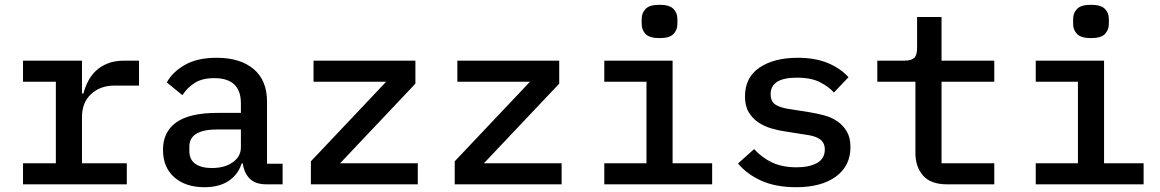

<svg xmlns="http://www.w3.org/2000/svg" viewBox="-20 -769 4840 801"><path d="M76 -88H213V-428H76V-516H322V-379H328Q335 -406 348 -431Q361 -456 381 -474.5Q401 -493 430 -504.5Q459 -516 498 -516H560V-412H458Q398 -412 360 -376.5Q322 -341 322 -281V-88H509V0H76Z M1092 0Q1045 0 1021.5 -24Q998 -48 993 -87H988Q973 -40 933.5 -14Q894 12 833 12Q754 12 707 -29.5Q660 -71 660 -144Q660 -219 715.5 -258.5Q771 -298 886 -298H985V-338Q985 -443 874 -443Q824 -443 793 -423.5Q762 -404 741 -372L676 -425Q698 -467 750 -497.5Q802 -528 884 -528Q982 -528 1038 -481Q1094 -434 1094 -345V-86H1159V0ZM985 -154V-229H888Q770 -229 770 -158V-138Q770 -103 795 -85.5Q820 -68 864 -68Q917 -68 951 -92Q985 -116 985 -154Z M1277 0V-96L1591 -428H1288V-516H1713V-420L1399 -88H1723V0Z M1877 0V-96L2191 -428H1888V-516H2313V-420L1999 -88H2323V0Z M2657 -669V-690Q2657 -715 2673.5 -732Q2690 -749 2731 -749Q2773 -749 2789.5 -732Q2806 -715 2806 -690V-669Q2806 -644 2789.5 -627Q2773 -610 2732 -610Q2690 -610 2673.5 -627Q2657 -644 2657 -669ZM2501 -88H2677V-428H2501V-516H2786V-88H2951V0H2501Z M3059 -87 3126 -147Q3160 -110 3202.5 -90.5Q3245 -71 3303 -71Q3356 -71 3388.5 -89Q3421 -107 3421 -145Q3421 -161 3415 -172Q3409 -183 3398 -190Q3387 -197 3372.5 -201Q3358 -205 3342 -207L3260 -220Q3230 -224 3199 -233Q3168 -242 3143.5 -258.5Q3119 -275 3103.5 -301Q3088 -327 3088 -367Q3088 -446 3148.5 -487Q3209 -528 3308 -528Q3380 -528 3432.5 -506.5Q3485 -485 3520 -447L3459 -383Q3439 -406 3402 -425.5Q3365 -445 3304 -445Q3195 -445 3195 -376Q3195 -343 3218.5 -330.5Q3242 -318 3274 -314L3356 -301Q3387 -296 3417.5 -288Q3448 -280 3472.5 -263.5Q3497 -247 3512.5 -221Q3528 -195 3528 -155Q3528 -77 3467.5 -32.5Q3407 12 3301 12Q3217 12 3156.5 -15Q3096 -42 3059 -87Z M3931 0Q3863 0 3831 -36.5Q3799 -73 3799 -131V-428H3640V-516H3753Q3782 -516 3794 -527.5Q3806 -539 3806 -569V-698H3908V-516H4128V-428H3908V-88H4128V0Z M4457 -669V-690Q4457 -715 4473.5 -732Q4490 -749 4531 -749Q4573 -749 4589.5 -732Q4606 -715 4606 -690V-669Q4606 -644 4589.5 -627Q4573 -610 4532 -610Q4490 -610 4473.5 -627Q4457 -644 4457 -669ZM4301 -88H4477V-428H4301V-516H4586V-88H4751V0H4301Z"/></svg>

Font: IBM Plaex Mono Medium
Style: Regular
Weight: 500
Designer: Mike Abbink, Paul van der Laan, Pieter van Rosmalen
Foundry: Bold Monday
Version: Version 2.003